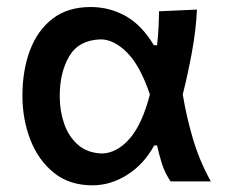

<svg xmlns="http://www.w3.org/2000/svg" viewBox="-20 -530 658 561"><path d="M250.5 11.5Q182.5 11.5 137 -25.5Q91.5 -62.5 68.5 -122.2Q45.5 -182 45.5 -250Q45.5 -324 67.5 -382.8Q89.5 -441.5 133.8 -475.5Q178 -509.5 245 -509.5Q300 -509.5 347 -483.2Q394 -457 429.5 -398H439Q442 -424.5 443.2 -449.2Q444.5 -474 444.5 -497L555.5 -502Q552.5 -440.5 540.5 -376Q528.5 -311.5 514 -254Q524.5 -190 543.5 -125.2Q562.5 -60.5 596 0H478.5Q462 -24 453.2 -51.5Q444.5 -79 439 -105H430.5Q400.5 -50 351.8 -19.2Q303 11.5 250.5 11.5ZM278 -81.5Q321 -82.5 358 -124Q395 -165.5 418 -254Q389.5 -338 351.5 -376.2Q313.5 -414.5 274.5 -415Q210 -413 182.2 -365.5Q154.5 -318 154.5 -249Q154.5 -206 167.5 -168.5Q180.5 -131 207.8 -107Q235 -83 278 -81.5Z"/></svg>

Font: Commissioner Flair Medium
Style: Regular
Weight: 500
Designer: Kostas Bartsokas
Foundry: Kostas Bartsokas
Version: Version 1.000; ttfautohint (v1.8.3)